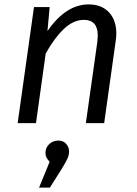

<svg xmlns="http://www.w3.org/2000/svg" viewBox="-20 -558 620 870"><path d="M507 -406Q507 -388 504 -370L452 0H369L421 -368Q423 -390 423 -397Q423 -468 360 -468Q312 -468 268 -425.5Q224 -383 187 -315L143 0H60L134 -526H205L195 -417Q278 -538 382 -538Q440 -538 473.5 -502.5Q507 -467 507 -406ZM293 128Q293 144 286 160Q279 176 258 210L206 292H157L205 175Q186 156 186 135Q186 111 203 95Q220 79 244 79Q267 79 280 94Q293 109 293 128Z"/></svg>

Font: Fira Sans Book
Style: Italic
Weight: 350
Italic angle: -8°
Designer: bBox Type GmbH & Carrois Corporate GbR & Edenspiekermann AG
Foundry: bBox Type GmbH & Carrois Corporate GbR & Edenspiekermann AG
Version: Version 4.301